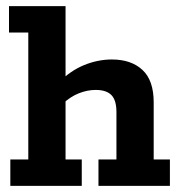

<svg xmlns="http://www.w3.org/2000/svg" viewBox="-20 -603 587 623"><path d="M13.5 0V-85.5H71.8V-497.5H9.2V-583H192.7V-337.5L170.4 -335Q208.6 -373.8 253.1 -391.9Q297.6 -410 342.9 -410Q405.7 -410 442.2 -376.1Q478.7 -342.3 478.7 -270.7V-85.5H531.3V0H299.5V-85.5H357.8V-239.8Q357.8 -277.8 341.5 -294.5Q325.2 -311.2 290.3 -311.2Q263.7 -311.2 236.1 -300.4Q208.6 -289.7 181.5 -264.5L192.7 -297.8V-85.5H245.3V0Z"/></svg>

Font: Rokkitt SemiBold
Style: Regular
Weight: 600
Designer: Vernon Adams
Foundry: Vernon Adams
Version: Version 3.103